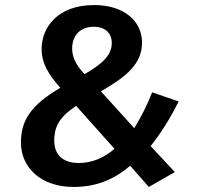

<svg xmlns="http://www.w3.org/2000/svg" viewBox="-20 -726 781 761"><path d="M353 -706C208 -706 145 -617 145 -532C145 -476 171 -432 219 -378C100 -308 63 -247 63 -161C63 -62 142 15 272 15C359 15 430 -13 496 -69L570 15L673 -44L577 -147C617 -197 655 -257 688 -324L583 -360C564 -311 539 -261 512 -218L380 -364C479 -421 543 -472 543 -557C543 -643 471 -706 353 -706ZM352 -620C394 -620 423 -597 423 -556C423 -506 384 -472 315 -432C282 -468 266 -498 266 -534C266 -585 298 -620 352 -620ZM282 -306 434 -136C392 -101 347 -80 292 -80C229 -80 195 -113 195 -168C195 -214 207 -258 282 -306Z"/></svg>

Font: Fira Sans Medium
Style: Italic
Weight: 500
Italic angle: -8°
Designer: bBox Type GmbH & Carrois Corporate GbR & Edenspiekermann AG
Foundry: bBox Type GmbH & Carrois Corporate GbR & Edenspiekermann AG
Version: Version 4.301;PS 004.301;hotconv 1.0.88;makeotf.lib2.5.64775